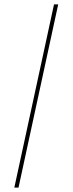

<svg xmlns="http://www.w3.org/2000/svg" viewBox="-20 -740 329 871"><path d="M45 111H64L244 -720H225Z"/></svg>

Font: Fixel Text Thin
Style: Regular
Weight: 100
Width: 4
Designer: AlfaBravo + MacPaw
Foundry: Kyrylo Tkachov, Marchela Mozhyna, Serhii Makarenko, Maria Weinstein, Zakhar Kryvoshyya
Version: Version 1.211